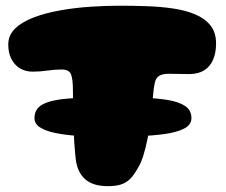

<svg xmlns="http://www.w3.org/2000/svg" viewBox="-20 -625 794 674"><path d="M338 -145.5Q294 -145.5 251.5 -148.2Q209 -151 175 -158Q141 -165 121 -177.5Q101 -190 101 -210.5Q101 -244 131.5 -259.5Q162 -275 221.2 -279.2Q280.5 -283.5 366 -283.5Q426 -283.5 478 -282Q530 -280.5 569 -274Q608 -267.5 630 -252.8Q652 -238 652 -210.5Q652 -187.5 627.5 -174.2Q603 -161 559.8 -154.8Q516.5 -148.5 459.8 -147Q403 -145.5 338 -145.5ZM359 28.5Q307.5 28.5 280.2 5.2Q253 -18 246.5 -61.5Q245 -75.5 243.2 -92.5Q241.5 -109.5 240.5 -129.2Q239.5 -149 238.5 -170.5Q237.5 -192 237.2 -215Q237 -238 236.5 -261.5Q236 -285 236 -308Q236 -347.5 229.2 -364.2Q222.5 -381 196.5 -381Q171 -381 146 -377.2Q121 -373.5 94 -373.5Q69.5 -373.5 50.2 -385Q31 -396.5 20 -418Q9 -439.5 9 -468.5Q9 -502 33.8 -525.5Q58.5 -549 100.2 -564.5Q142 -580 193.5 -589Q245 -598 299 -601.5Q353 -605 401 -605Q449 -605 497.2 -603.2Q545.5 -601.5 589 -595Q632.5 -588.5 666 -574.2Q699.5 -560 719 -535.5Q738.5 -511 738.5 -472.5Q738.5 -439 727.8 -414.8Q717 -390.5 696.2 -377.8Q675.5 -365 644 -365Q615.5 -365 603.8 -365.5Q592 -366 574 -366Q550.5 -366 539 -359Q527.5 -352 523.5 -335Q519.5 -318 517 -287.5Q516 -270 514.2 -251.5Q512.5 -233 510.2 -214.2Q508 -195.5 505 -177Q502 -158.5 498.5 -140.8Q495 -123 491 -107Q487 -91 482.5 -76.8Q478 -62.5 473 -51.5Q458.5 -23.5 444.8 -5.8Q431 12 411.2 20.2Q391.5 28.5 359 28.5Z"/></svg>

Font: Gluten ExtraBold
Style: Regular
Weight: 800
Designer: Tyler Finck
Foundry: Etcetera Type Company
Version: Version 1.300